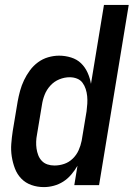

<svg xmlns="http://www.w3.org/2000/svg" viewBox="-20 -755 545 783"><path d="M159 8Q132 8 108 -0.5Q84 -9 67 -26.5Q50 -44 41 -67.5Q32 -91 28 -116.5Q24 -142 26 -168.5Q28 -195 32 -221L52 -341Q56 -363 62 -385Q68 -407 78 -428Q88 -449 102 -468Q116 -487 135 -501Q154 -515 176.5 -521.5Q199 -528 221 -528Q246 -528 270 -520.5Q294 -513 310.5 -497Q327 -481 337 -459Q347 -437 351 -413L404 -735H505L384 0H283L296 -79Q285 -60 270.5 -43Q256 -26 238 -14.5Q220 -3 199.5 2.5Q179 8 159 8ZM202 -80Q222 -80 241.5 -86.5Q261 -93 276.5 -108Q292 -123 300.5 -142Q309 -161 313 -181L333 -301Q335 -316 336 -332Q337 -348 335.5 -363Q334 -378 329.5 -392Q325 -406 316.5 -417.5Q308 -429 294 -434.5Q280 -440 264 -440Q243 -440 222 -431.5Q201 -423 185.5 -406Q170 -389 162 -368.5Q154 -348 151 -327L131 -207Q128 -192 127.5 -177.5Q127 -163 129 -149Q131 -135 136 -122Q141 -109 150.5 -99Q160 -89 173.5 -84.5Q187 -80 202 -80Z"/></svg>

Font: Iosevka Term Curly SmBd Obl
Style: Regular
Weight: 600
Italic angle: -9°
Designer: Belleve Invis
Foundry: Belleve Invis
Version: Version 32.3.0